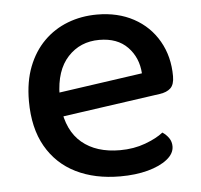

<svg xmlns="http://www.w3.org/2000/svg" viewBox="-42 -524 609 581"><g transform="rotate(-5 262.5 -233.0)"><path d="M110 -177 106 -250 393 -291Q390 -339 359 -371Q328 -403 273 -403Q215 -403 177.5 -362.5Q140 -322 139 -246L140 -211Q148 -138 191.5 -101.5Q235 -65 307 -65Q349 -65 384 -78Q419 -91 439 -107Q451 -99 458.5 -88Q466 -77 466 -63Q466 -41 444 -23.5Q422 -6 385 4Q348 14 301 14Q224 14 166.5 -14.5Q109 -43 77 -99Q45 -155 45 -237Q45 -296 62.5 -341Q80 -386 111 -417Q142 -448 183.5 -464Q225 -480 273 -480Q336 -480 384 -454Q432 -428 459 -381Q486 -334 486 -274Q486 -249 474.5 -238Q463 -227 441 -224Z"/></g></svg>

Font: Baloo Tamma 2 Medium
Style: Regular
Weight: 500
Designer: Divya Kowshik, Shuchita Grover and Ek Type
Foundry: Ek Type
Version: Version 1.700